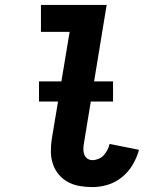

<svg xmlns="http://www.w3.org/2000/svg" viewBox="-20 -755 640 783"><path d="M357 8Q330 8 304.5 3.5Q279 -1 257.5 -12.5Q236 -24 220 -43Q204 -62 196 -85.5Q188 -109 187.5 -135Q187 -161 191 -187L264 -625H147V-735H415L322 -169Q320 -158 320 -146.5Q320 -135 323.5 -125Q327 -115 336 -108.5Q345 -102 357 -102Q369 -102 381.5 -107Q394 -112 403 -122Q412 -132 418 -143.5Q424 -155 427 -168L547 -144Q538 -112 521 -83Q504 -54 477.5 -32.5Q451 -11 419.5 -1.5Q388 8 357 8ZM441 -341H139V-423H441Z"/></svg>

Font: Iosevka Curly Slab XBdEx
Style: Italic
Weight: 800
Width: 7
Italic angle: -9°
Monospace: yes
Designer: Belleve Invis
Foundry: Belleve Invis
Version: Version 11.1.0; ttfautohint (v1.8.3)